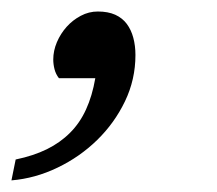

<svg xmlns="http://www.w3.org/2000/svg" viewBox="-75 -142 375 332"><path d="M159.2 -46.9Q159.2 -4.4 141.1 33.2Q123 70.8 93 100.1Q63 129.4 24.4 147.9Q-14.2 166.5 -55.2 169.9L-47.9 133.8Q-17.1 127.4 6.1 116Q29.3 104.5 46.1 87.6Q63 70.8 73.7 47.4Q84.5 23.9 89.8 -6.8H26.9Q21.5 -13.7 19.3 -22.2Q17.1 -30.8 17.1 -39.1Q17.1 -54.2 23.4 -69.1Q29.8 -84 40.3 -95.7Q50.8 -107.4 64.7 -114.7Q78.6 -122.1 94.2 -122.1Q111.8 -122.1 124.3 -116.5Q136.7 -110.8 144.3 -100.6Q151.9 -90.3 155.5 -76.7Q159.2 -63 159.2 -46.9Z"/></svg>

Font: Charis SIL APac
Style: Italic
Weight: 400
Italic angle: -11°
Foundry: SIL International
Version: Version 5.000